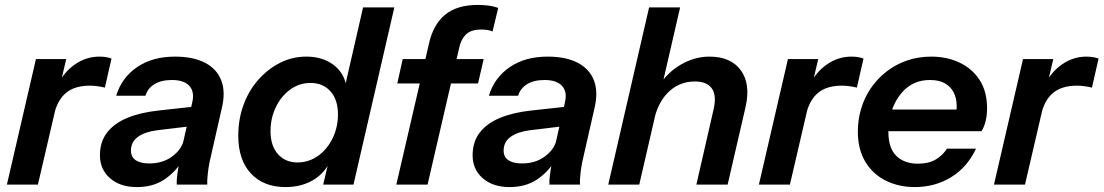

<svg xmlns="http://www.w3.org/2000/svg" viewBox="-20 -750 4483 780"><path d="M8 0 126 -510H249L220 -387H224L134 0ZM199 -282 213 -404Q241 -459 286 -489.5Q331 -520 383 -520Q400 -520 413 -517.5Q426 -515 433 -512L406 -394Q395 -397 378 -399.5Q361 -402 345 -402Q283 -402 247.5 -372Q212 -342 199 -282Z M698 0Q697 -15 700 -38.5Q703 -62 709 -93H706L761 -334Q768 -362 760.5 -382.5Q753 -403 732.5 -414Q712 -425 679 -425Q634 -425 606.5 -407.5Q579 -390 571 -361H452Q474 -434 536.5 -477Q599 -520 691 -520Q765 -520 813 -495Q861 -470 879 -423Q897 -376 881 -310L831 -90Q827 -70 824 -43Q821 -16 822 0ZM536 10Q468 10 427 -26Q386 -62 386 -119Q386 -174 415 -211.5Q444 -249 497 -271Q550 -293 624 -301L779 -318L761 -238L620 -221Q570 -215 541 -194.5Q512 -174 512 -138Q512 -112 531.5 -99Q551 -86 586 -86Q641 -86 679 -114Q717 -142 726 -179L722 -99Q692 -50 646.5 -20Q601 10 536 10Z M1293 0 1316 -98 1321 -95Q1298 -45 1250.5 -17.5Q1203 10 1140 10Q1051 10 999.5 -45Q948 -100 948 -199Q948 -265 969 -323Q990 -381 1028.5 -425Q1067 -469 1117 -494.5Q1167 -520 1224 -520Q1275 -520 1312.5 -500.5Q1350 -481 1370 -447.5Q1390 -414 1387 -371H1375L1455 -720H1582L1416 0ZM1189 -90Q1217 -90 1242.5 -100.5Q1268 -111 1288 -129.5Q1308 -148 1323 -173Q1338 -198 1345.5 -226.5Q1353 -255 1353 -285Q1353 -345 1322.5 -379Q1292 -413 1242 -413Q1195 -413 1158 -385.5Q1121 -358 1100 -313.5Q1079 -269 1079 -217Q1079 -158 1109 -124Q1139 -90 1189 -90Z M1590 0 1723 -574Q1740 -650 1788 -690Q1836 -730 1922 -730Q1943 -730 1963.5 -727.5Q1984 -725 2004 -718L1981 -622Q1973 -626 1961 -628Q1949 -630 1935 -630Q1894 -630 1873.5 -610.5Q1853 -591 1846 -558L1717 0ZM1594 -411 1616 -510H1945L1922 -411Z M2212 0Q2211 -15 2214 -38.5Q2217 -62 2223 -93H2220L2275 -334Q2282 -362 2274.5 -382.5Q2267 -403 2246.5 -414Q2226 -425 2193 -425Q2148 -425 2120.5 -407.5Q2093 -390 2085 -361H1966Q1988 -434 2050.5 -477Q2113 -520 2205 -520Q2279 -520 2327 -495Q2375 -470 2393 -423Q2411 -376 2395 -310L2345 -90Q2341 -70 2338 -43Q2335 -16 2336 0ZM2050 10Q1982 10 1941 -26Q1900 -62 1900 -119Q1900 -174 1929 -211.5Q1958 -249 2011 -271Q2064 -293 2138 -301L2293 -318L2275 -238L2134 -221Q2084 -215 2055 -194.5Q2026 -174 2026 -138Q2026 -112 2045.5 -99Q2065 -86 2100 -86Q2155 -86 2193 -114Q2231 -142 2240 -179L2236 -99Q2206 -50 2160.5 -20Q2115 10 2050 10Z M2451 0 2617 -720H2743L2577 0ZM2809 0 2879 -306Q2892 -362 2872 -390.5Q2852 -419 2803 -419Q2744 -419 2701 -381Q2658 -343 2640 -275L2655 -398Q2689 -454 2745 -487Q2801 -520 2862 -520Q2949 -520 2989.5 -464.5Q3030 -409 3009 -316L2936 0Z M3063 0 3181 -510H3304L3275 -387H3279L3189 0ZM3254 -282 3268 -404Q3296 -459 3341 -489.5Q3386 -520 3438 -520Q3455 -520 3468 -517.5Q3481 -515 3488 -512L3461 -394Q3450 -397 3433 -399.5Q3416 -402 3400 -402Q3338 -402 3302.5 -372Q3267 -342 3254 -282Z M3696 10Q3631 10 3578 -16.5Q3525 -43 3495 -93.5Q3465 -144 3465 -215Q3465 -264 3478.5 -309Q3492 -354 3518 -392Q3544 -430 3581 -459Q3618 -488 3664 -504Q3710 -520 3763 -520Q3827 -520 3878.5 -495.5Q3930 -471 3960 -424.5Q3990 -378 3990 -310Q3990 -282 3984 -257.5Q3978 -233 3967 -217H3541L3560 -305H3891L3860 -267Q3867 -295 3866.5 -323Q3866 -351 3854.5 -374Q3843 -397 3819.5 -411Q3796 -425 3758 -425Q3723 -425 3696 -413Q3669 -401 3649 -379.5Q3629 -358 3615.5 -331Q3602 -304 3595.5 -274Q3589 -244 3589 -215Q3589 -148 3621.5 -116.5Q3654 -85 3709 -85Q3752 -85 3780.5 -101.5Q3809 -118 3827 -146H3945Q3910 -71 3844.5 -30.5Q3779 10 3696 10Z M4018 0 4136 -510H4259L4230 -387H4234L4144 0ZM4209 -282 4223 -404Q4251 -459 4296 -489.5Q4341 -520 4393 -520Q4410 -520 4423 -517.5Q4436 -515 4443 -512L4416 -394Q4405 -397 4388 -399.5Q4371 -402 4355 -402Q4293 -402 4257.5 -372Q4222 -342 4209 -282Z"/></svg>

Font: Instrument Sans SemiBold
Style: Italic
Weight: 600
Italic angle: -13°
Designer: Rodrigo Fuenzalida
Foundry: fragTYPE
Version: Version 1.000;gftools[0.9.28]